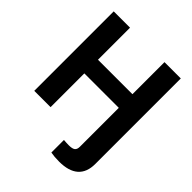

<svg xmlns="http://www.w3.org/2000/svg" viewBox="-252 -881 1243 1243"><g transform="rotate(45 370.0 -259.0)"><path d="M423.8 204.1V88.9Q434.6 89.8 447 90.6Q459.5 91.3 470.7 91.3Q502.9 91.3 515.4 81.1Q527.8 70.8 527.8 47.4V-61.5H677.2V55.7Q677.2 132.3 632.8 171.4Q588.4 210.4 500.5 210.4Q478 210.4 458.3 208.7Q438.5 207 423.8 204.1ZM63 0V-727.5H212.4V-434.1H527.8V-727.5H677.2V0H527.8V-309.1H212.4V0Z"/></g></svg>

Font: Inter 18pt
Style: Bold
Weight: 700
Designer: Rasmus Andersson
Foundry: rsms
Version: Version 4.001;git-66647c0bb